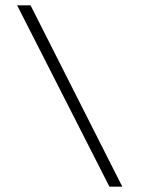

<svg xmlns="http://www.w3.org/2000/svg" viewBox="-20 -651 549 716"><path d="M388 45 44 -631H94L436 45Z"/></svg>

Font: Alumni Sans
Style: Regular
Weight: 400
Designer: Robert E. Leuschke
Foundry: Robert E. Leuschke
Version: Version 1.018